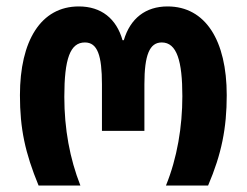

<svg xmlns="http://www.w3.org/2000/svg" viewBox="-20 -577 767 597"><path d="M100 0H230C197 -84 180 -176 180 -276C180 -394 198 -445 244 -445C283 -445 297 -405 297 -315V-170H429V-315C429 -406 445 -445 483 -445C530 -445 547 -387 547 -278C547 -183 531 -86 496 0H627C669 -98 685 -179 685 -281C685 -451 619 -557 501 -557C433 -557 385 -520 365 -452H361C342 -519 295 -557 225 -557C107 -557 42 -450 42 -281C42 -177 58 -102 100 0Z"/></svg>

Font: Noto Sans Georgian Condensed Bold
Style: Regular
Weight: 700
Width: 3
Designer: Monotype Design Team, Akaki Razmadze
Foundry: Google LLC
Version: Version 2.005